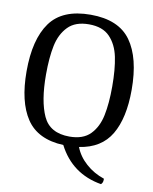

<svg xmlns="http://www.w3.org/2000/svg" viewBox="-92 -745 783 984"><g transform="rotate(10 299.5 -253.0)"><path d="M277 6Q143 0 84.5 -87.5Q26 -175 26 -334Q26 -500 89.5 -588Q153 -676 300 -676Q446 -676 509.5 -587.5Q573 -499 573 -333Q573 -186 522.5 -100.5Q472 -15 358 2Q376 49 417 85.5Q458 122 512 140V146Q512 161 502 170Q348 144 277 6ZM472 -333Q472 -422 459 -485Q446 -548 408.5 -587Q371 -626 300 -626Q229 -626 191 -587Q153 -548 140 -485.5Q127 -423 127 -334Q127 -197 162.5 -119.5Q198 -42 300 -42Q371 -42 408.5 -80.5Q446 -119 459 -182Q472 -245 472 -333Z"/></g></svg>

Font: Caladea
Style: Regular
Weight: 400
Designer: Carolina Giovagnoli and Andres Torresi
Foundry: Carolina Giovagnoli & Andres Torresi
Version: Version 1.001